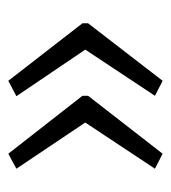

<svg xmlns="http://www.w3.org/2000/svg" viewBox="6 -508 421 474"><g transform="rotate(90 217.0 -271.5)"><path d="M38 -278 180 -462 217 -443 103 -271 218 -101 180 -81 38 -264ZM217 -278 360 -462 397 -443 283 -271 397 -101 360 -81 217 -264Z"/></g></svg>

Font: Noto Sans Hebrew ExtraCondensed Light
Style: Regular
Weight: 300
Width: 2
Designer: Monotype Design Team
Foundry: Monotype Imaging Inc.
Version: Version 2.004; ttfautohint (v1.8.4.7-5d5b)